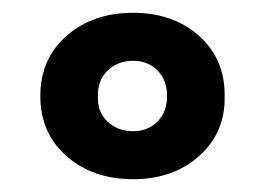

<svg xmlns="http://www.w3.org/2000/svg" viewBox="-20 -855 414 300"><path d="M43 -705Q43 -763 84 -799Q125 -835 188 -835Q251 -835 291.5 -798.5Q332 -762 331 -704Q332 -648 291.5 -611.5Q251 -575 188 -575Q125 -575 84 -611Q43 -647 43 -705ZM241 -705Q241 -730 226 -745Q211 -760 188 -760Q164 -760 148 -744.5Q132 -729 133 -704Q132 -680 148 -665Q164 -650 188 -650Q211 -650 226 -665Q241 -680 241 -705Z"/></svg>

Font: Kodchasan SemiBold
Style: Regular
Weight: 600
Version: Version 1.000; ttfautohint (v1.6)